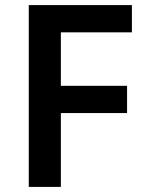

<svg xmlns="http://www.w3.org/2000/svg" viewBox="-20 -734 578 754"><path d="M219 0V-290H479V-397H219V-607H498V-714H93V0Z"/></svg>

Font: Noto Sans Telugu SemiBold
Style: Regular
Weight: 600
Designer: Jelle Bosma - Monotype Design Team
Foundry: Monotype Imaging Inc.
Version: Version 2.005